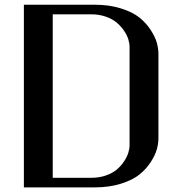

<svg xmlns="http://www.w3.org/2000/svg" viewBox="-20 -812 790 832"><path d="M83.5 -791.5H390.6Q454.1 -791.5 504.6 -775.4Q555.2 -759.3 584.5 -735.6Q613.8 -711.9 633.3 -681.6Q652.8 -651.4 659.7 -626.2Q666.5 -601.1 666.5 -579.1V-212.4Q666.5 -190.4 659.7 -165.3Q652.8 -140.1 633.3 -109.9Q613.8 -79.6 584.5 -55.9Q555.2 -32.2 504.6 -16.1Q454.1 0 390.6 0H83.5ZM208.5 -750V-41.5H375Q409.7 -41.5 438.5 -51.5Q467.3 -61.5 485.8 -77.1Q504.4 -92.8 517.3 -112.3Q530.3 -131.8 535.9 -149.7Q541.5 -167.5 541.5 -183.1V-608.4Q541.5 -624 535.9 -642.1Q530.3 -660.2 517.1 -679.4Q503.9 -698.7 485.4 -714.4Q466.8 -730 438 -740Q409.2 -750 375 -750Z"/></svg>

Font: Resagnicto
Style: Bold
Weight: 700
Version: Version 0.9991